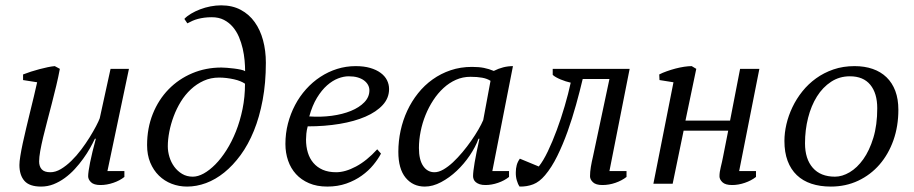

<svg xmlns="http://www.w3.org/2000/svg" viewBox="-20 -688 3421 719"><path d="M445.8 -47.4V-25.4Q428.7 -11.7 404.3 -3.4Q379.9 4.9 356.4 4.9Q331.5 4.9 320.8 -5.6Q310.1 -16.1 310.1 -27.8Q310.1 -43.5 317.4 -79.8Q324.7 -116.2 338.9 -168.5H335.4Q328.1 -152.8 317.1 -133.3Q306.2 -113.8 291.7 -93.8Q277.3 -73.7 260 -54.9Q242.7 -36.1 222.7 -21.5Q202.6 -6.8 180.4 2Q158.2 10.7 133.8 10.7Q90.3 10.7 71.5 -10.7Q52.7 -32.2 52.7 -70.3Q52.7 -83 56.2 -104.2Q59.6 -125.5 65.2 -151.6Q70.8 -177.7 77.9 -207.3Q85 -236.8 92.3 -267.1Q99.6 -297.4 106.7 -326.2Q113.8 -355 119.1 -379.9L66.4 -388.2V-409.2Q80.1 -414.6 95.9 -419.7Q111.8 -424.8 127.7 -429Q143.6 -433.1 158.4 -436.3Q173.3 -439.5 185.1 -440.4L204.1 -430.2Q198.7 -400.4 190.7 -367.2Q182.6 -334 174.1 -300.5Q165.5 -267.1 157 -234.9Q148.4 -202.6 141.6 -174.1Q134.8 -145.5 130.6 -122.1Q126.5 -98.6 126.5 -83.5Q126.5 -64.9 136.2 -54Q146 -43 168.5 -43Q188 -43 208 -54.9Q228 -66.9 247.3 -85.7Q266.6 -104.5 284.2 -127.9Q301.8 -151.4 315.7 -173.8Q329.6 -196.3 339.6 -215.3Q349.6 -234.4 353.5 -245.1L394 -430.2H462.9L382.3 -47.4Z M530.8 -144.5Q530.8 -208 552.2 -261.5Q573.7 -314.9 611.3 -353.5Q648.9 -392.1 699.7 -413.6Q750.5 -435.1 809.1 -435.1Q816.9 -435.1 829.8 -434.1Q842.8 -433.1 856.4 -431.4Q870.1 -429.7 881.6 -427.2Q893.1 -424.8 897.9 -421.4Q897.9 -439.5 896 -461.4Q894 -483.4 888.9 -505.9Q883.8 -528.3 874.8 -549.6Q865.7 -570.8 851.8 -587.2Q837.9 -603.5 818.6 -613.5Q799.3 -623.5 773.4 -623.5Q757.8 -623.5 745.1 -621.8Q732.4 -620.1 721.4 -617.2Q710.4 -614.3 700.9 -610.1Q691.4 -606 681.6 -600.6L670.4 -617.2Q679.7 -627.4 695.3 -636.7Q710.9 -646 729.5 -653.1Q748 -660.2 768.3 -664.1Q788.6 -668 808.1 -668Q850.1 -668 881.6 -651.1Q913.1 -634.3 933.8 -605.2Q954.6 -576.2 965.1 -537.1Q975.6 -498 975.6 -453.1Q975.6 -377.4 963.6 -313.5Q951.7 -249.5 930.7 -198Q909.7 -146.5 881.1 -107.4Q852.5 -68.4 819.8 -42Q787.1 -15.6 751.5 -2.4Q715.8 10.7 680.7 10.7Q649.9 10.7 622.8 0.2Q595.7 -10.3 575.2 -30.3Q554.7 -50.3 542.7 -79.1Q530.8 -107.9 530.8 -144.5ZM800.3 -397.5Q769 -397.5 742.7 -385.5Q716.3 -373.5 694.8 -353.5Q673.3 -333.5 657.2 -307.4Q641.1 -281.2 630.4 -252.4Q619.6 -223.6 614 -194.6Q608.4 -165.5 608.4 -140.1Q608.4 -120.6 614.5 -100.3Q620.6 -80.1 632.6 -63.7Q644.5 -47.4 661.9 -36.9Q679.2 -26.4 702.1 -26.4Q721.2 -26.4 742.9 -38.3Q764.6 -50.3 786.4 -72.3Q808.1 -94.2 828.1 -125.7Q848.1 -157.2 863.5 -195.8Q878.9 -234.4 888.2 -279.5Q897.5 -324.7 897.5 -374.5Q890.6 -379.4 879.9 -383.8Q869.1 -388.2 856 -391.1Q842.8 -394 828.4 -395.8Q814 -397.5 800.3 -397.5Z M1406.7 -112.8Q1396 -92.3 1377.9 -70.3Q1359.9 -48.3 1334.7 -30.3Q1309.6 -12.2 1277.1 -0.7Q1244.6 10.7 1205.6 10.7Q1166.5 10.7 1137.2 -2Q1107.9 -14.6 1088.4 -36.1Q1068.8 -57.6 1058.8 -86.7Q1048.8 -115.7 1048.8 -148.9Q1048.8 -188.5 1058.3 -225.3Q1067.9 -262.2 1085 -294.7Q1102.1 -327.1 1126.2 -354Q1150.4 -380.9 1179.7 -400.1Q1209 -419.4 1242.4 -429.9Q1275.9 -440.4 1312 -440.4Q1342.8 -440.4 1366.2 -433.6Q1389.6 -426.8 1405.5 -415Q1421.4 -403.3 1429.2 -387.7Q1437 -372.1 1437 -354.5Q1437 -320.8 1413.3 -294.9Q1389.6 -269 1348.6 -251.2Q1307.6 -233.4 1252 -224.1Q1196.3 -214.8 1132.3 -214.8Q1128.4 -200.7 1127.2 -187.5Q1126 -174.3 1126 -165.5Q1126 -139.2 1132.8 -116.7Q1139.6 -94.2 1153.6 -77.9Q1167.5 -61.5 1188.7 -52.2Q1210 -43 1238.8 -43Q1272.9 -43 1313.2 -64.5Q1353.5 -85.9 1392.6 -128.9ZM1285.6 -402.3Q1267.1 -402.3 1246.1 -394.3Q1225.1 -386.2 1204.8 -368.4Q1184.6 -350.6 1167 -321.8Q1149.4 -293 1138.2 -252Q1181.6 -249 1222.2 -254.4Q1262.7 -259.8 1294.2 -272.7Q1325.7 -285.6 1344.5 -305.2Q1363.3 -324.7 1363.3 -349.6Q1363.3 -360.4 1358.2 -369.9Q1353 -379.4 1343.3 -386.7Q1333.5 -394 1319.1 -398.2Q1304.7 -402.3 1285.6 -402.3Z M1606.9 -43Q1622.6 -43 1640.4 -53.2Q1658.2 -63.5 1676.3 -80.3Q1694.3 -97.2 1711.9 -118.2Q1729.5 -139.2 1744.6 -160.9Q1759.8 -182.6 1771.5 -202.9Q1783.2 -223.1 1789.6 -238.3L1816.9 -385.3Q1804.2 -393.6 1785.6 -397Q1767.1 -400.4 1741.7 -400.4Q1712.9 -400.4 1687.5 -389.2Q1662.1 -377.9 1640.9 -358.4Q1619.6 -338.9 1602.5 -312.7Q1585.4 -286.6 1573.5 -257.1Q1561.5 -227.5 1555.2 -195.8Q1548.8 -164.1 1548.8 -133.8Q1548.8 -89.8 1564.7 -66.4Q1580.6 -43 1606.9 -43ZM1772 -168.5Q1760.7 -137.7 1739.3 -106Q1717.8 -74.2 1690.4 -48.3Q1663.1 -22.5 1631.8 -5.9Q1600.6 10.7 1570.8 10.7Q1526.4 10.7 1499 -22.5Q1471.7 -55.7 1471.7 -119.6Q1471.7 -159.7 1480.2 -199Q1488.8 -238.3 1505.1 -273.4Q1521.5 -308.6 1545.4 -338.6Q1569.3 -368.7 1600.1 -390.6Q1630.9 -412.6 1667.7 -425Q1704.6 -437.5 1747.6 -437.5Q1773.4 -437.5 1792 -433.8Q1810.5 -430.2 1829.1 -422.4Q1864.3 -440.4 1900.9 -440.4L1823.7 -47.4H1886.2V-25.4Q1869.1 -11.7 1845.2 -3.4Q1821.3 4.9 1797.9 4.9Q1785.2 4.9 1776.4 2Q1767.6 -1 1762 -5.6Q1756.3 -10.3 1753.9 -16.4Q1751.5 -22.5 1751.5 -28.3Q1751.5 -61 1775.4 -168.5Z M2262.2 -392.1H2162.1Q2151.4 -346.7 2137.2 -295.7Q2123 -244.6 2105.5 -195.6Q2087.9 -146.5 2066.9 -103.8Q2045.9 -61 2021 -31.7Q2000 -6.8 1976.8 2.2Q1953.6 11.2 1925.8 10.7Q1919.4 2 1915.3 -12.5Q1911.1 -26.9 1911.6 -43Q1911.6 -56.6 1915 -69.6Q1918.5 -82.5 1926.8 -93.8L1997.6 -64.5Q2014.2 -85 2031.5 -121.1Q2048.8 -157.2 2064.9 -200.7Q2081.1 -244.1 2094.7 -290.8Q2108.4 -337.4 2117.2 -378.4Q2108.4 -380.4 2098.4 -383.5Q2088.4 -386.7 2079.1 -390.6Q2069.8 -394.5 2062 -398.9Q2054.2 -403.3 2049.8 -407.7V-430.2H2337.9L2262.2 -47.4H2326.2V-25.4Q2308.6 -11.7 2284.7 -3.4Q2260.7 4.9 2235.8 4.9Q2211.4 4.9 2200.4 -5.6Q2189.5 -16.1 2189.5 -27.8Q2189.5 -43.9 2192.6 -63Q2195.8 -82 2200.7 -102.5Z M2823.7 -430.2 2748 -47.4H2811V-25.4Q2793.5 -11.7 2769.3 -3.4Q2745.1 4.9 2721.7 4.9Q2696.3 4.9 2685.3 -5.6Q2674.3 -16.1 2674.3 -27.8Q2674.3 -43.5 2679.2 -62.7Q2684.1 -82 2688 -102.5L2707 -198.7H2540L2499 0H2426.8L2502 -379.9L2449.7 -388.2L2448.7 -409.2Q2460.9 -415.5 2476.8 -421.1Q2492.7 -426.8 2509.3 -431.2Q2525.9 -435.5 2542 -438Q2558.1 -440.4 2570.3 -440.4L2587.4 -430.2L2546.9 -236.3H2713.9L2751.5 -430.2Z M2917.5 -160.2Q2917.5 -190.4 2925 -222.9Q2932.6 -255.4 2947.5 -286.6Q2962.4 -317.9 2984.6 -345.7Q3006.8 -373.5 3035.9 -394.5Q3064.9 -415.5 3101.1 -428Q3137.2 -440.4 3180.2 -440.4Q3217.8 -440.4 3248 -429.9Q3278.3 -419.4 3299.8 -398.7Q3321.3 -377.9 3332.8 -347.4Q3344.2 -316.9 3344.2 -276.9Q3344.2 -215.3 3325.7 -162.8Q3307.1 -110.4 3273.7 -71.8Q3240.2 -33.2 3193.6 -11.2Q3147 10.7 3091.3 10.7Q3050.8 10.7 3018.6 0Q2986.3 -10.7 2963.9 -32.2Q2941.4 -53.7 2929.4 -85.7Q2917.5 -117.7 2917.5 -160.2ZM3162.6 -402.3Q3123.5 -402.3 3092.3 -381.8Q3061 -361.3 3039.3 -326.7Q3017.6 -292 3006.1 -246.6Q2994.6 -201.2 2994.6 -151.4Q2994.6 -92.8 3023.7 -59.6Q3052.7 -26.4 3106.9 -26.4Q3133.8 -26.4 3161.9 -43Q3189.9 -59.6 3212.9 -91.8Q3235.8 -124 3250.5 -171.9Q3265.1 -219.7 3265.1 -282.7Q3265.1 -338.9 3239 -370.6Q3212.9 -402.3 3162.6 -402.3Z"/></svg>

Font: PT Astra Serif
Style: Italic
Weight: 400
Italic angle: -16°
Designer: A.Korolkova, I. Chaeva
Foundry: ParaType Ltd
Version: Version 1.001